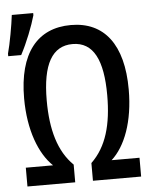

<svg xmlns="http://www.w3.org/2000/svg" viewBox="-72 -839 690 885"><g transform="rotate(-5 273.0 -397.0)"><path d="M-17 -618V-606H43C72 -660 102 -737 115 -784V-794H16C11 -750 -5 -660 -17 -618ZM19 0H240V-82C171 -149 142 -252 142 -387C142 -555 189 -636 283 -636C380 -636 422 -549 422 -387C422 -252 394 -151 322 -82V0H545V-87H416C480 -145 523 -256 523 -405C523 -613 437 -724 283 -724C127 -724 39 -614 39 -406C39 -258 83 -146 145 -87H19Z"/></g></svg>

Font: Noto Sans Mono SemiCondensed Medium
Style: Regular
Weight: 500
Width: 4
Designer: Monotype Design Team
Foundry: Monotype Imaging Inc.
Version: Version 2.014